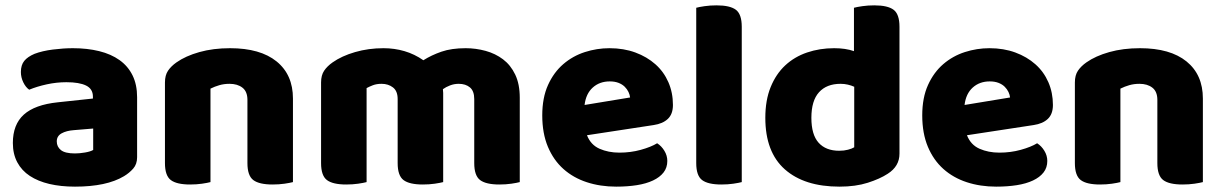

<svg xmlns="http://www.w3.org/2000/svg" viewBox="-20 -681 4565 717"><path d="M260 -108Q277 -108 297.5 -111.5Q318 -115 328 -121V-201L256 -195Q228 -193 210 -183Q192 -173 192 -153Q192 -133 207.5 -120.5Q223 -108 260 -108ZM252 -501Q306 -501 350.5 -490Q395 -479 426.5 -456.5Q458 -434 475 -399.5Q492 -365 492 -318V-94Q492 -68 477.5 -51.5Q463 -35 443 -23Q378 16 260 16Q207 16 164.5 6Q122 -4 91.5 -24Q61 -44 44.5 -75Q28 -106 28 -147Q28 -216 69 -253Q110 -290 196 -299L327 -313V-320Q327 -349 301.5 -361.5Q276 -374 228 -374Q191 -374 154.5 -366Q118 -358 89 -346Q76 -355 67 -373.5Q58 -392 58 -412Q58 -438 70.5 -453.5Q83 -469 109 -480Q138 -491 177.5 -496Q217 -501 252 -501Z M1074 -1Q1063 2 1042.5 5Q1022 8 998 8Q948 8 926 -8.5Q904 -25 904 -72V-308Q904 -339 885.5 -353.5Q867 -368 837 -368Q817 -368 799.5 -363Q782 -358 766 -350V-1Q755 2 734.5 5Q714 8 690 8Q640 8 618 -8.5Q596 -25 596 -72V-373Q596 -400 607.5 -417Q619 -434 639 -448Q673 -472 724.5 -486.5Q776 -501 839 -501Q952 -501 1013 -451.5Q1074 -402 1074 -313Z M1921 -1Q1910 2 1889.5 5Q1869 8 1845 8Q1795 8 1773 -8.5Q1751 -25 1751 -72V-311Q1751 -341 1735 -354.5Q1719 -368 1693 -368Q1676 -368 1660.5 -362Q1645 -356 1634 -348Q1634 -344 1634.5 -340.5Q1635 -337 1635 -334V-1Q1624 2 1603.5 5Q1583 8 1559 8Q1509 8 1487 -8.5Q1465 -25 1465 -72V-311Q1465 -341 1447.5 -354.5Q1430 -368 1405 -368Q1386 -368 1372 -362.5Q1358 -357 1349 -352V-1Q1338 2 1317.5 5Q1297 8 1273 8Q1223 8 1201 -8.5Q1179 -25 1179 -72V-373Q1179 -400 1190.5 -417Q1202 -434 1222 -448Q1256 -472 1306 -486.5Q1356 -501 1412 -501Q1453 -501 1490.5 -490Q1528 -479 1561 -456Q1591 -475 1628.5 -488Q1666 -501 1719 -501Q1757 -501 1793.5 -491Q1830 -481 1858.5 -459.5Q1887 -438 1904 -402.5Q1921 -367 1921 -316Z M2172 -176Q2186 -140 2219 -125.5Q2252 -111 2293 -111Q2335 -111 2373 -121.5Q2411 -132 2434 -146Q2450 -136 2461 -118Q2472 -100 2472 -80Q2472 -55 2458 -37Q2444 -19 2418.5 -7Q2393 5 2358 10.5Q2323 16 2281 16Q2222 16 2171.5 -0.5Q2121 -17 2084 -50Q2047 -83 2026 -133Q2005 -183 2005 -250Q2005 -316 2026.5 -363.5Q2048 -411 2083.5 -441.5Q2119 -472 2164 -486.5Q2209 -501 2256 -501Q2309 -501 2352.5 -485Q2396 -469 2427.5 -441Q2459 -413 2476 -374Q2493 -335 2493 -289Q2493 -255 2474 -237Q2455 -219 2421 -214ZM2257 -377Q2219 -377 2193.5 -354Q2168 -331 2163 -289L2333 -317Q2332 -327 2327 -337.5Q2322 -348 2313 -357Q2304 -366 2290 -371.5Q2276 -377 2257 -377Z M2674 8Q2624 8 2602 -8.5Q2580 -25 2580 -72V-652Q2591 -655 2611.5 -658Q2632 -661 2656 -661Q2706 -661 2728 -644.5Q2750 -628 2750 -581V-1Q2739 2 2718.5 5Q2698 8 2674 8Z M3095 -501Q3138 -501 3169 -490V-652Q3180 -655 3200.5 -658Q3221 -661 3245 -661Q3295 -661 3317 -644.5Q3339 -628 3339 -581V-107Q3339 -60 3295 -32Q3266 -13 3220.5 1.5Q3175 16 3115 16Q2984 16 2911 -48.5Q2838 -113 2838 -241Q2838 -307 2858 -356Q2878 -405 2912.5 -437Q2947 -469 2994 -485Q3041 -501 3095 -501ZM3170 -357Q3159 -362 3146 -365Q3133 -368 3119 -368Q3067 -368 3038.5 -336.5Q3010 -305 3010 -241Q3010 -178 3037 -148Q3064 -118 3114 -118Q3132 -118 3147 -122Q3162 -126 3170 -131Z M3591 -176Q3605 -140 3638 -125.5Q3671 -111 3712 -111Q3754 -111 3792 -121.5Q3830 -132 3853 -146Q3869 -136 3880 -118Q3891 -100 3891 -80Q3891 -55 3877 -37Q3863 -19 3837.5 -7Q3812 5 3777 10.5Q3742 16 3700 16Q3641 16 3590.5 -0.5Q3540 -17 3503 -50Q3466 -83 3445 -133Q3424 -183 3424 -250Q3424 -316 3445.5 -363.5Q3467 -411 3502.5 -441.5Q3538 -472 3583 -486.5Q3628 -501 3675 -501Q3728 -501 3771.5 -485Q3815 -469 3846.5 -441Q3878 -413 3895 -374Q3912 -335 3912 -289Q3912 -255 3893 -237Q3874 -219 3840 -214ZM3676 -377Q3638 -377 3612.5 -354Q3587 -331 3582 -289L3752 -317Q3751 -327 3746 -337.5Q3741 -348 3732 -357Q3723 -366 3709 -371.5Q3695 -377 3676 -377Z M4472 -1Q4461 2 4440.5 5Q4420 8 4396 8Q4346 8 4324 -8.5Q4302 -25 4302 -72V-308Q4302 -339 4283.5 -353.5Q4265 -368 4235 -368Q4215 -368 4197.5 -363Q4180 -358 4164 -350V-1Q4153 2 4132.5 5Q4112 8 4088 8Q4038 8 4016 -8.5Q3994 -25 3994 -72V-373Q3994 -400 4005.5 -417Q4017 -434 4037 -448Q4071 -472 4122.5 -486.5Q4174 -501 4237 -501Q4350 -501 4411 -451.5Q4472 -402 4472 -313Z"/></svg>

Font: Baloo Thambi 2 ExtraBold
Style: Regular
Weight: 800
Designer: Aadarsh Rajan and Ek Type
Foundry: Ek Type
Version: Version 1.640;hotconv 1.0.111;makeotfexe 2.5.65597; ttfautoh